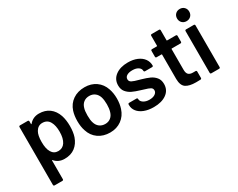

<svg xmlns="http://www.w3.org/2000/svg" viewBox="-108 -1237 2409 1940"><g transform="rotate(-30 1096.0 -267.0)"><path d="M514 -254Q514 -183 497 -132Q474 -66 425.5 -29Q377 8 303 8Q232 8 189 -43Q187 -46 185 -45Q183 -44 183 -41V177Q183 182 179.5 185.5Q176 189 171 189H79Q74 189 70.5 185.5Q67 182 67 177V-499Q67 -504 70.5 -507.5Q74 -511 79 -511H171Q176 -511 179.5 -507.5Q183 -504 183 -499V-468Q183 -465 185 -464Q187 -463 189 -466Q233 -519 304 -519Q375 -519 424 -482.5Q473 -446 496 -379Q514 -324 514 -254ZM395 -256Q395 -329 371 -371Q345 -420 286 -420Q236 -420 208 -372Q185 -333 185 -256Q185 -177 210 -136Q236 -92 286 -92Q338 -92 366 -134Q395 -178 395 -256Z M620 -143Q603 -192 603 -257Q603 -321 619 -371Q642 -441 699 -480Q756 -519 836 -519Q912 -519 967.5 -480Q1023 -441 1046 -372Q1064 -320 1064 -258Q1064 -195 1047 -144Q1024 -73 968 -32.5Q912 8 835 8Q756 8 699 -32Q642 -72 620 -143ZM936 -172Q947 -208 947 -256Q947 -305 937 -340Q925 -378 898 -398.5Q871 -419 833 -419Q795 -419 768 -398.5Q741 -378 730 -340Q720 -310 720 -256Q720 -202 730 -172Q741 -134 768.5 -113Q796 -92 835 -92Q872 -92 898.5 -113Q925 -134 936 -172Z M1136 -136V-145Q1136 -150 1139.5 -153.5Q1143 -157 1148 -157H1235Q1240 -157 1243.5 -153.5Q1247 -150 1247 -145V-143Q1247 -118 1274.5 -99.5Q1302 -81 1344 -81Q1385 -81 1409.5 -97.5Q1434 -114 1434 -139Q1434 -162 1414 -173.5Q1394 -185 1348 -198L1310 -210Q1259 -225 1223.5 -242Q1188 -259 1164 -288.5Q1140 -318 1140 -364Q1140 -434 1195 -475.5Q1250 -517 1340 -517Q1401 -517 1447 -497.5Q1493 -478 1518 -443.5Q1543 -409 1543 -365Q1543 -360 1539.5 -356.5Q1536 -353 1531 -353H1447Q1442 -353 1438.5 -356.5Q1435 -360 1435 -365Q1435 -391 1409.5 -408.5Q1384 -426 1340 -426Q1300 -426 1276 -411.5Q1252 -397 1252 -371Q1252 -346 1276 -333.5Q1300 -321 1354 -307L1375 -301Q1428 -286 1464.5 -269.5Q1501 -253 1525.5 -223Q1550 -193 1550 -146Q1550 -75 1494 -34.5Q1438 6 1345 6Q1282 6 1234.5 -12.5Q1187 -31 1161.5 -63.5Q1136 -96 1136 -136Z M1899 -417H1797Q1792 -417 1792 -412V-171Q1792 -133 1808.5 -116Q1825 -99 1861 -99H1891Q1896 -99 1899.5 -95.5Q1903 -92 1903 -87V-12Q1903 -1 1891 1L1839 2Q1760 2 1721 -25Q1682 -52 1681 -127V-412Q1681 -417 1676 -417H1619Q1614 -417 1610.5 -420.5Q1607 -424 1607 -429V-499Q1607 -504 1610.5 -507.5Q1614 -511 1619 -511H1676Q1681 -511 1681 -516V-633Q1681 -638 1684.5 -641.5Q1688 -645 1693 -645H1780Q1785 -645 1788.5 -641.5Q1792 -638 1792 -633V-516Q1792 -511 1797 -511H1899Q1904 -511 1907.5 -507.5Q1911 -504 1911 -499V-429Q1911 -424 1907.5 -420.5Q1904 -417 1899 -417Z M1994 -652Q1994 -683 2014 -703Q2034 -723 2065 -723Q2096 -723 2116 -703Q2136 -683 2136 -652Q2136 -621 2116 -601Q2096 -581 2065 -581Q2034 -581 2014 -601Q1994 -621 1994 -652ZM2017 -512H2109Q2114 -512 2117.5 -508.5Q2121 -505 2121 -500V-12Q2121 -7 2117.5 -3.5Q2114 0 2109 0H2017Q2012 0 2008.5 -3.5Q2005 -7 2005 -12V-500Q2005 -505 2008.5 -508.5Q2012 -512 2017 -512Z"/></g></svg>

Font: Barlow SemiBold
Style: Regular
Weight: 600
Designer: Jeremy Tribby
Foundry: Tribby Type
Version: Version 1.422